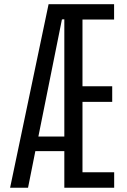

<svg xmlns="http://www.w3.org/2000/svg" viewBox="-20 -879 596 899"><path d="M27.3 0 207.5 -859.4H514.2V-787.6H366.2V-475.1H505.4V-401.9H366.2V-72.3H514.6V0H281.2V-171.4H145.5L111.3 0ZM159.7 -239.7H281.2V-788.6L270 -788.1Z"/></svg>

Font: AntonioLight
Style: Regular
Weight: 300
Designer: Vernon Adams
Foundry: Vernon Adams
Version: Version 1.002